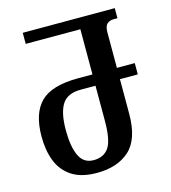

<svg xmlns="http://www.w3.org/2000/svg" viewBox="-109 -802 803 903"><g transform="rotate(-15 293.0 -350.5)"><path d="M253 13Q177 13 131 -17Q85 -47 64.5 -99Q44 -151 44 -219Q44 -332 98 -386Q152 -440 281 -440H351V-660H85V-714H533V-665H514Q495 -665 482.5 -654Q470 -643 470 -612V-440H557V-385H470V-217Q470 -93 411.5 -40Q353 13 253 13ZM253 -49Q302 -49 326.5 -84Q351 -119 351 -215V-385H279Q214 -385 188 -344Q162 -303 162 -219Q162 -139 183 -94Q204 -49 253 -49Z"/></g></svg>

Font: Noto Serif Georgian ExtraCondensed SemiBold
Style: Regular
Weight: 600
Width: 2
Designer: Monotype Design Team, Akaki Razmadze
Foundry: Google LLC
Version: Version 2.003; ttfautohint (v1.8.4.7-5d5b)